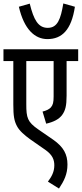

<svg xmlns="http://www.w3.org/2000/svg" viewBox="-20 -907 472 1110"><path d="M413 -868 346 -887C331 -797 313 -746 256 -746C201 -746 175 -792 152 -886L89 -868C119 -738 181 -681 254 -681C338 -681 393 -734 413 -868ZM432 -554V-622H0V-554H57V-302C57 -237 62 -208 78 -178C92 -151 121 -126 154 -102L243 -40C284 -11 294 17 294 49C294 87 278 115 257 143L321 183C350 139 370 101 370 44C370 -14 348 -57 288 -99L201 -159C139 -202 132 -226 132 -304V-554H290V-349C290 -315 286 -300 274 -286C264 -275 247 -267 226 -262L247 -192C291 -202 321 -218 339 -242C358 -268 365 -296 365 -354V-554Z"/></svg>

Font: Noto Sans ExtraCondensed
Style: Italic
Weight: 400
Width: 2
Italic angle: -12°
Designer: Monotype Design Team
Foundry: Monotype Imaging Inc.
Version: Version 2.013